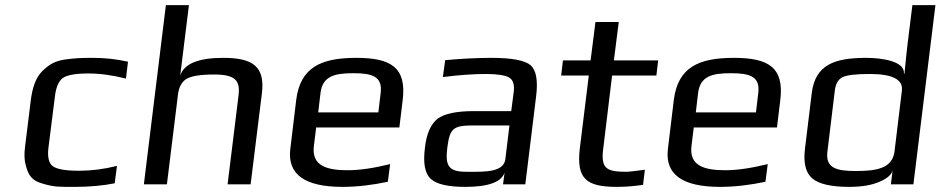

<svg xmlns="http://www.w3.org/2000/svg" viewBox="-20 -720 3674 750"><path d="M428 -4 437 -72C385 -59 336 -53 289 -53C236 -53 202 -59 186 -71C171 -82 165 -106 169 -141L194 -339C198 -378 209 -403 225 -415C242 -427 275 -433 325 -433C372 -433 421 -426 472 -413L480 -479C435 -489 390 -494 344 -494C293 -494 274 -493 230 -487C190 -480 170 -466 145 -442C119 -416 106 -376 100 -326L78 -148C74 -118 75 -93 81 -73C92 -32 107 -13 149 -2C193 11 213 10 272 10C331 10 383 5 428 -4Z M852 -494C755 -494 699 -471 684 -425L718 -700H628L542 0H632L675 -349C678 -378 689 -399 707 -411C726 -423 762 -429 818 -429C840 -429 859 -427 873 -423C907 -413 917 -390 912 -349L869 0H959L1003 -355C1016 -461 967 -494 852 -494Z M1372 -494C1235 -494 1153 -458 1137 -329L1114 -138C1102 -39 1170 10 1318 10C1374 10 1434 3 1495 -10L1504 -79C1439 -63 1384 -55 1338 -55C1255 -55 1197 -73 1206 -149L1215 -222H1540L1553 -329C1569 -458 1505 -494 1372 -494ZM1359 -434C1432 -434 1475 -423 1467 -357L1458 -281H1223L1232 -357C1240 -423 1288 -434 1359 -434Z M2032 0 2074 -342C2082 -404 2075 -445 2053 -465C2031 -484 1980 -494 1899 -494C1845 -494 1785 -491 1719 -485L1710 -419C1773 -427 1829 -431 1878 -431C1923 -431 1954 -426 1969 -417C1984 -408 1990 -390 1987 -363L1977 -286H1832C1763 -286 1716 -276 1689 -256C1663 -235 1646 -198 1640 -144C1632 -82 1640 -41 1663 -21C1686 0 1731 10 1798 10C1888 10 1939 -9 1951 -46L1945 0ZM1727 -141C1737 -220 1750 -230 1831 -230H1970L1954 -98C1948 -47 1872 -49 1820 -49H1802C1732 -49 1719 -72 1727 -141Z M2336 -136 2371 -425H2544L2551 -484H2378L2397 -634H2306L2287 -484H2179L2172 -425H2280L2245 -141C2231 -22 2269 10 2390 10C2425 10 2459 7 2492 2L2499 -57C2461 -52 2437 -49 2426 -49C2349 -49 2327 -62 2336 -136Z M2847 -494C2710 -494 2628 -458 2612 -329L2589 -138C2577 -39 2645 10 2793 10C2849 10 2909 3 2970 -10L2979 -79C2914 -63 2859 -55 2813 -55C2730 -55 2672 -73 2681 -149L2690 -222H3015L3028 -329C3044 -458 2980 -494 2847 -494ZM2834 -434C2907 -434 2950 -423 2942 -357L2933 -281H2698L2707 -357C2715 -423 2763 -434 2834 -434Z M3364 -494C3241 -494 3165 -468 3151 -357L3125 -144C3117 -85 3127 -45 3153 -23C3179 -1 3227 10 3297 10C3347 10 3387 3 3418 -11C3448 -24 3465 -40 3467 -57L3460 0H3548L3634 -700H3544L3526 -555C3523 -528 3518 -487 3513 -432H3511C3516 -482 3421 -494 3364 -494ZM3323 -52C3250 -52 3204 -62 3212 -127L3241 -366C3244 -393 3255 -411 3272 -419C3289 -427 3325 -431 3378 -431C3467 -431 3508 -409 3503 -366L3474 -127C3465 -61 3401 -52 3323 -52Z"/></svg>

Font: Gamestation Text
Style: Italic
Weight: 400
Designer: Jonas Hecksher
Foundry: Jonas Hecksher, Playtypeª, e-types AS
Version: Version 1.003